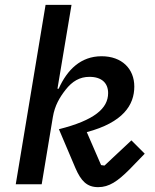

<svg xmlns="http://www.w3.org/2000/svg" viewBox="-20 -760 640 792"><path d="M45 0H152L198 -277C206 -325 226 -358 250 -389C278 -425 309 -443 349 -443C400 -443 426 -417 426 -376C426 -313 370 -264 223 -227L291 -67C314 -14 338 12 385 12C430 12 465 -12 514 -61L577 -126L522 -181L411 -77L397 -79L338 -215C488 -255 534 -327 534 -403C534 -476 483 -528 399 -528C313 -528 257 -472 222 -394H217L275 -740H168Z"/></svg>

Font: IBM Mono Medium
Style: Italic
Weight: 500
Italic angle: -9°
Monospace: yes
Designer: Mike Abbink, Paul van der Laan, Pieter van Rosmalen
Foundry: Bold Monday
Version: Version 2.3